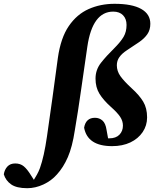

<svg xmlns="http://www.w3.org/2000/svg" viewBox="-183 -753 816 1009"><path d="M-40 236Q-96 236 -124.5 216Q-153 196 -163 163Q-159 138 -144 122Q-129 106 -103 106Q-76 106 -58 121Q-40 136 -21 167L-5 192Q3 179 11.5 164Q20 149 27 130Q38 99 47 58.5Q56 18 64 -37Q79 -138 93 -241.5Q107 -345 121 -448Q136 -554 178.5 -616Q221 -678 283 -705.5Q345 -733 419 -733Q511 -733 559 -706Q607 -679 607 -628Q607 -596 591.5 -573.5Q576 -551 548.5 -532Q521 -513 484 -489Q458 -472 444.5 -453Q431 -434 431 -410Q431 -379 450 -352.5Q469 -326 508 -290Q549 -253 569.5 -219Q590 -185 590 -136Q590 -93 566.5 -58.5Q543 -24 502 -4.5Q461 15 406 15Q277 15 259 -82Q268 -134 316 -134Q339 -134 355.5 -119.5Q372 -105 377 -70L385 -26Q387 -26 388.5 -26Q390 -26 391 -26Q426 -26 444.5 -45Q463 -64 463 -93Q463 -117 448.5 -139Q434 -161 399 -192Q360 -227 339.5 -260.5Q319 -294 319 -340Q319 -387 348.5 -424Q378 -461 416 -498Q451 -533 466.5 -559.5Q482 -586 482 -622Q482 -654 463.5 -673Q445 -692 412 -692Q303 -692 276 -508Q259 -393 243 -279.5Q227 -166 210 -67Q197 19 173.5 73Q150 127 116 164Q87 197 45 216.5Q3 236 -40 236Z"/></svg>

Font: Source Serif 4 SmText
Style: Bold Italic
Weight: 700
Italic angle: -12°
Designer: Frank Grießhammer
Foundry: Adobe
Version: Version 4.005;hotconv 1.1.0;makeotfexe 2.6.0